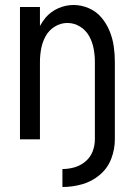

<svg xmlns="http://www.w3.org/2000/svg" viewBox="-20 -558 540 769"><path d="M230 191V119Q255 119 279 112Q303 105 322.5 88.5Q342 72 351 48.5Q360 25 360 0H440Q440 40 425.5 78Q411 116 379.5 142.5Q348 169 309 180Q270 191 230 191ZM60 0V-530H140V-454Q150 -472 163 -488Q184 -512 213.5 -525Q243 -538 275 -538Q306 -538 336 -525Q366 -512 386.5 -487.5Q407 -463 419 -433.5Q431 -404 435.5 -373Q440 -342 440 -310V0H360V-310Q360 -337 355 -363.5Q350 -390 337 -413.5Q324 -437 300.5 -451.5Q277 -466 250 -466Q223 -466 199.5 -451.5Q176 -437 163 -413.5Q150 -390 145 -363.5Q140 -337 140 -310V0Z"/></svg>

Font: Iosevka SS08
Style: Regular
Weight: 400
Monospace: yes
Designer: Belleve Invis
Foundry: Belleve Invis
Version: 2.1.0; ttfautohint (v1.8.2)